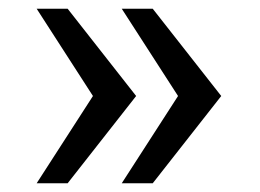

<svg xmlns="http://www.w3.org/2000/svg" viewBox="-20 -546 596 440"><path d="M259 -126 388 -326 259 -526H330L487 -326L330 -126ZM64 -126 193 -326 64 -526H135L292 -326L135 -126Z"/></svg>

Font: Archivo VF Beta
Style: Regular
Weight: 400
Designer: Hector Gatti
Foundry: Omnibus-Type
Version: Version 1.002